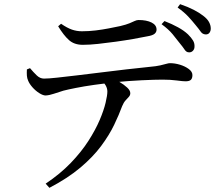

<svg xmlns="http://www.w3.org/2000/svg" viewBox="-20 -830 1040 921"><path d="M886 -579Q874 -579 865.5 -592Q857 -605 842 -623Q827 -643 807.5 -666.5Q788 -690 755 -714L769 -729Q805 -715 834 -699Q863 -683 882 -665Q898 -649 906 -635.5Q914 -622 913 -606Q913 -594 905 -586Q897 -578 886 -579ZM199 51Q269 4 319.5 -48.5Q370 -101 404 -154Q438 -207 458 -254Q478 -301 486.5 -337Q495 -373 495 -391Q495 -406 487 -420Q479 -434 459 -452L510 -461Q531 -450 553 -437Q575 -424 590 -410Q605 -396 605 -383Q605 -373 598 -365.5Q591 -358 582 -348Q573 -338 566 -321Q551 -280 527.5 -231Q504 -182 465 -129.5Q426 -77 365.5 -26Q305 25 217 71ZM199 -372Q186 -372 168 -383.5Q150 -395 135.5 -411.5Q121 -428 115 -443Q110 -454 109 -467Q108 -480 109 -497L124 -503Q140 -484 156 -468.5Q172 -453 191 -453Q212 -453 253.5 -457.5Q295 -462 349.5 -468.5Q404 -475 464.5 -482.5Q525 -490 584.5 -497Q644 -504 695 -509Q730 -512 749 -516.5Q768 -521 778.5 -524Q789 -527 795 -527Q819 -527 843.5 -519.5Q868 -512 885.5 -499Q903 -486 903 -470Q903 -454 895.5 -447Q888 -440 870 -440Q857 -440 827.5 -444Q798 -448 760 -448Q723 -448 659.5 -445Q596 -442 525 -435Q482 -430 432.5 -423Q383 -416 343 -408Q303 -400 284 -395Q261 -388 239 -380.5Q217 -373 199 -372ZM377 -615Q336 -615 310.5 -638Q285 -661 259 -704L273 -716Q302 -696 325 -688Q348 -680 373 -680Q406 -680 439 -684Q472 -688 502.5 -694Q533 -700 557 -705Q586 -712 601.5 -718.5Q617 -725 626.5 -729.5Q636 -734 645 -734Q683 -734 707 -722Q731 -710 731 -688Q731 -676 721.5 -668Q712 -660 688 -656Q659 -650 619 -643Q579 -636 535.5 -630Q492 -624 451 -619.5Q410 -615 377 -615ZM965 -665Q951 -666 942.5 -678.5Q934 -691 918 -710Q902 -730 883 -750.5Q864 -771 832 -794L844 -810Q882 -797 909 -783Q936 -769 954 -755Q974 -740 982.5 -724.5Q991 -709 991 -693Q991 -681 984.5 -672.5Q978 -664 965 -665Z"/></svg>

Font: Noto Serif JP ExtraLight Medium
Style: Regular
Weight: 500
Version: Version 2.003-H1;hotconv 1.1.1;makeotfexe 2.6.0